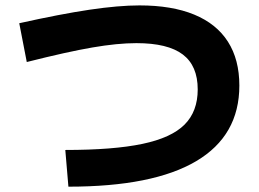

<svg xmlns="http://www.w3.org/2000/svg" viewBox="-20 -702 978 725"><path d="M726.6 -364.3Q726.6 -453.6 670.2 -496.3Q613.8 -539.1 495.1 -539.1Q423.8 -539.1 328.6 -522.7Q233.4 -506.3 81.1 -467.8L52.7 -614.3Q208 -648.9 318.1 -665.3Q428.2 -681.6 506.8 -681.6Q628.9 -681.6 713.1 -647Q797.4 -612.3 840.6 -544.7Q883.8 -477.1 883.8 -378.9Q883.8 -189.9 720.9 -93.5Q558.1 2.9 238.3 2.9L226.6 -135.7Q408.7 -135.7 517.8 -158.7Q627 -181.6 676.8 -231.4Q726.6 -281.2 726.6 -364.3Z"/></svg>

Font: Pretendard JP ExtraBold
Style: Regular
Weight: 800
Designer: Base glyphs from Inter by Rasmus Andersson; Hangeul glyphs from Noto Sans CJK(Source Han Sans) by Jang Soo-young and Kan
Foundry: Kil Hyung-jin
Version: Version 1.309